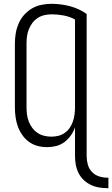

<svg xmlns="http://www.w3.org/2000/svg" viewBox="-20 -763 588 1006"><path d="M543 223Q520 223 497.5 219Q475 215 454.5 205Q434 195 417.5 179Q401 163 391 142.5Q381 122 377 99.5Q373 77 373 55V-96Q365 -73 351 -53Q337 -33 317.5 -18.5Q298 -4 274.5 2Q251 8 227 8Q201 8 176.5 1.5Q152 -5 131.5 -20Q111 -35 96.5 -56Q82 -77 73.5 -100.5Q65 -124 61.5 -149.5Q58 -175 58 -200V-535Q58 -562 62.5 -588.5Q67 -615 77.5 -639.5Q88 -664 106 -684.5Q124 -705 147 -718.5Q170 -732 196.5 -737.5Q223 -743 250 -743Q299 -743 346.5 -730.5Q394 -718 434 -690V55Q434 77 440 99Q446 121 461.5 137.5Q477 154 498.5 161Q520 168 543 168H548V223ZM249 -47Q268 -47 286 -51.5Q304 -56 319.5 -67Q335 -78 345.5 -93.5Q356 -109 362 -126.5Q368 -144 370.5 -162.5Q373 -181 373 -200V-661Q345 -676 313.5 -682Q282 -688 250 -688Q231 -688 212 -683.5Q193 -679 177 -668.5Q161 -658 149.5 -642.5Q138 -627 131 -609.5Q124 -592 121.5 -573Q119 -554 119 -535V-200Q119 -181 121.5 -162Q124 -143 131 -125.5Q138 -108 149.5 -92.5Q161 -77 177 -66.5Q193 -56 211.5 -51.5Q230 -47 249 -47Z"/></svg>

Font: Iosevka SS18 Light
Style: Regular
Weight: 300
Monospace: yes
Designer: Belleve Invis
Foundry: Belleve Invis
Version: Version 25.1.1; ttfautohint (v1.8.4)